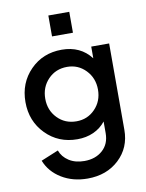

<svg xmlns="http://www.w3.org/2000/svg" viewBox="-104 -838 862 1130"><g transform="rotate(-10 327.5 -272.5)"><path d="M265.1 -640.1V-765.1H390.1V-640.1ZM327.1 220.2Q238.8 220.2 171.9 179.2Q105 138.2 78.1 69.8L182.1 26.9Q196.3 66.4 234.1 90.8Q272 115.2 326.2 115.2Q392.6 115.2 434.8 77.6Q477.1 40 477.1 -24.9V-94.2Q447.8 -57.1 404.3 -37.6Q360.8 -18.1 308.1 -18.1Q194.8 -18.1 119.4 -95Q43.9 -171.9 43.9 -286.1Q43.9 -400.4 118.9 -476.8Q193.8 -553.2 307.1 -553.2Q418.9 -553.2 481.9 -471.2V-541H588.9V-24.9Q588.9 82 515.1 151.1Q441.4 220.2 327.1 220.2ZM320.8 -123Q387.2 -123 432.1 -169.7Q477.1 -216.3 477.1 -285.2Q477.1 -354 431.9 -401.1Q386.7 -448.2 320.8 -448.2Q252.4 -448.2 207.3 -401.4Q162.1 -354.5 162.1 -285.2Q162.1 -216.3 207.3 -169.7Q252.4 -123 320.8 -123Z"/></g></svg>

Font: Plus Jakarta Sans SemiBold
Style: Regular
Weight: 600
Designer: Gumpita Rahayu
Foundry: Tokotype
Version: Version 2.006